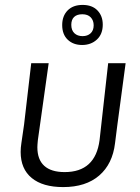

<svg xmlns="http://www.w3.org/2000/svg" viewBox="-20 -755 570 781"><path d="M457 -244 448 -173Q438 -88 383.5 -41Q329 6 237 6Q154 6 109 -31Q64 -68 64 -137Q64 -154 67 -173L78 -249L107 -498H178L134 -185Q132 -165 132 -156Q132 -106 160 -80.5Q188 -55 243 -55Q368 -55 385 -185L420 -498H491ZM398 -655Q398 -616 374 -594Q350 -572 314 -572Q278 -572 255.5 -593.5Q233 -615 233 -653Q233 -690 255 -712.5Q277 -735 316 -735Q355 -735 376.5 -712.5Q398 -690 398 -655ZM270 -654Q270 -632 282.5 -620Q295 -608 316 -608Q336 -608 348.5 -619.5Q361 -631 361 -652Q361 -672 349 -684.5Q337 -697 315 -697Q293 -697 281.5 -686Q270 -675 270 -654Z"/></svg>

Font: Alegreya Sans SC
Style: Italic
Weight: 400
Italic angle: -7°
Designer: Juan Pablo del Peral
Foundry: Huerta Tipografica
Version: Version 2.008; ttfautohint (v1.6)